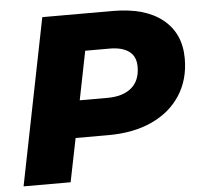

<svg xmlns="http://www.w3.org/2000/svg" viewBox="-51 -752 839 805"><g transform="rotate(-5 368.5 -350.0)"><path d="M16 0 156 -700H452Q588 -700 662 -640.5Q736 -581 736 -475Q736 -387 693.5 -321Q651 -255 573 -219Q495 -183 390 -183H251L214 0ZM282 -339H399Q464 -339 500 -369.5Q536 -400 536 -458Q536 -502 507 -523Q478 -544 426 -544H323Z"/></g></svg>

Font: Montserrat ExtraBold
Style: Italic
Weight: 800
Italic angle: -11.3°
Designer: Julieta Ulanovsky
Foundry: Julieta Ulanovsky
Version: Version 9.000; ttfautohint (v1.8.4.7-5d5b)